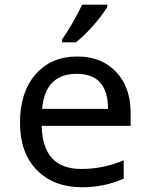

<svg xmlns="http://www.w3.org/2000/svg" viewBox="-20 -786 640 816"><path d="M535.2 -251H157.2Q161.1 -67.9 325.2 -67.9Q420.4 -67.9 505.9 -105V-26.9Q424.8 9.8 328.1 9.8Q208.5 9.8 136.7 -63.2Q64.9 -136.2 64.9 -264.2Q64.9 -394 131.1 -470Q197.3 -545.9 308.1 -545.9Q411.6 -545.9 473.4 -480.5Q535.2 -415 535.2 -306.2ZM159.2 -323.2H439Q439 -472.2 306.2 -472.2Q171.9 -472.2 159.2 -323.2ZM244.1 -619.1Q290 -684.1 329.1 -766.1H436V-755.9Q381.3 -671.4 303.2 -606H244.1Z"/></svg>

Font: WenQuanYi Micro Hei Mono
Style: Regular
Weight: 400
Foundry: Ascender Corporation
Version: Version 0.2.0-beta